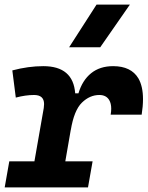

<svg xmlns="http://www.w3.org/2000/svg" viewBox="-35 -815 642 835"><path d="M-14.6 0 5.4 -113.3H114.7L155.3 -345.2Q156.7 -354.5 156.7 -362.3Q156.7 -401.9 113.3 -401.9Q76.2 -401.9 33.7 -390.6L18.6 -508.8Q88.4 -527.3 153.3 -527.3Q283.2 -527.3 292 -409.2H306.2Q323.2 -465.8 361.3 -496.6Q399.4 -527.3 457 -527.3Q535.2 -527.3 566.9 -474.1Q586.9 -439.5 586.9 -383.8Q586.9 -353 581.1 -316.4H446.3Q448.7 -330.6 448.7 -342.3Q448.7 -365.2 439.9 -379.9Q426.8 -401.9 397 -401.9Q355.5 -401.9 321.3 -368.7Q287.1 -335.4 272.9 -249.5V-251L249 -113.3H367.7L347.7 0ZM265.6 -609.4 384.8 -794.9H529.8L400.9 -609.4Z"/></svg>

Font: CaskaydiaCove NFP
Style: Bold Italic
Weight: 700
Italic angle: -10°
Designer: Aaron Bell
Foundry: Saja Typeworks
Version: Version 2111.001; VTT 6.35;Nerd Fonts 3.1.1